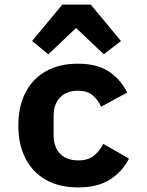

<svg xmlns="http://www.w3.org/2000/svg" viewBox="-20 -806 640 838"><path d="M321 12Q240 12 181.5 -20.5Q123 -53 91.5 -114Q60 -175 60 -258Q60 -342 91.5 -402.5Q123 -463 181 -495.5Q239 -528 320 -528Q405 -528 456.5 -493Q508 -458 535 -402L421 -340Q408 -370 384.5 -390Q361 -410 320 -410Q270 -410 242 -380.5Q214 -351 214 -300V-216Q214 -165 242 -135.5Q270 -106 322 -106Q365 -106 390 -126.5Q415 -147 431 -178L543 -114Q515 -58 461 -23Q407 12 321 12ZM376 -786 508 -627 433 -569 312 -684 191 -569 120 -627 252 -786Z"/></svg>

Font: Lilex
Style: Regular
Weight: 400
Monospace: yes
Designer: Mike Abbink, Paul van der Laan, Pieter van Rosmalen, Mikhael Khrustik
Foundry: Mikhael Khrustik
Version: Version 2.510